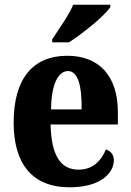

<svg xmlns="http://www.w3.org/2000/svg" viewBox="-20 -786 556 816"><path d="M202 -619V-606H273C333 -644 427 -721 449 -756V-766H291C273 -721 228 -660 202 -619ZM276 10C410 10 464 -52 464 -106C464 -129 449 -145 430 -151C410 -102 374 -65 314 -65C238 -65 198 -124 195 -257H481V-308C481 -466 399 -549 266 -549C121 -549 38 -453 38 -265C38 -91 116 10 276 10ZM327 -321H197C198 -427 227 -484 269 -484C311 -484 328 -423 327 -321Z"/></svg>

Font: Noto Serif Condensed ExtraBold
Style: Regular
Weight: 800
Width: 3
Designer: Monotype Design Team
Foundry: Monotype Imaging Inc.
Version: Version 2.013